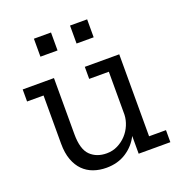

<svg xmlns="http://www.w3.org/2000/svg" viewBox="-120 -742 802 854"><g transform="rotate(-20 281.0 -315.0)"><path d="M133 -640H214V-555H133ZM304 -640H385V-555H304ZM396 0V-84Q375 -42 335 -16Q295 10 241 10Q208 10 180 0Q152 -10 131.5 -30.5Q111 -51 99 -83Q87 -115 87 -160V-388H9V-445H157V-180Q157 -108 186.5 -79Q216 -50 264 -50Q292 -50 316 -62Q340 -74 357.5 -93Q375 -112 385 -136Q395 -160 396 -184V-388H303V-445H466V-57H546V0Z"/></g></svg>

Font: Zilla Slab Regular
Style: Regular
Weight: 400
Designer: Typotheque.com
Foundry: Typotheque type foundry
Version: Version 1.0; 2017